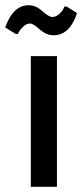

<svg xmlns="http://www.w3.org/2000/svg" viewBox="-43 -715 315 735"><path d="M212 -690 252 -665Q224 -580 162 -580Q134 -580 109 -602.5Q84 -625 72 -625Q59 -625 47.5 -614.5Q36 -604 31 -595.5Q26 -587 26 -585H17L-23 -610Q7 -695 67 -695Q94 -695 119 -672.5Q144 -650 157 -650Q170 -650 181.5 -659.5Q193 -669 198.5 -679Q204 -689 203 -690ZM75 0V-500H175V0Z"/></svg>

Font: Scada
Style: Regular
Weight: 400
Designer: Jovanny Lemonad
Foundry: Jovanny Lemonad
Version: Version 4.100;PS 004.100;hotconv 1.0.88;makeotf.lib2.5.64775